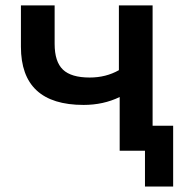

<svg xmlns="http://www.w3.org/2000/svg" viewBox="-20 -559 686 712"><path d="M423.8 -199.2Q363.3 -169.9 290 -169.9Q57.6 -169.9 57.6 -385.7V-539.1H182.6V-396.5Q182.6 -330.1 213.4 -300.8Q244.1 -271.5 312.5 -271.5Q373 -271.5 420.9 -298.8V-539.1H545.9V-92.8H622.1V132.8H517.6V0H423.8Z"/></svg>

Font: Min Sans SemiBold
Style: Regular
Weight: 600
Designer: Jinseong-Kim, NotoSansCJK, Nunito
Foundry: Jinseong-Kim
Version: Version 1.400;Glyphs 3.1.2 (3151)